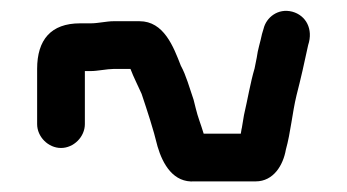

<svg xmlns="http://www.w3.org/2000/svg" viewBox="-20 -458 655 362"><path d="M140 -224V-324H151C164 -324 182 -328 194 -328H226C232 -312 240 -297 247 -281C258 -248 269 -215 277 -182C287 -148 307 -113 347 -116H462C496 -116 514 -147 519 -176C528 -208 531 -245 539 -278C547 -309 554 -340 561 -373C571 -403 557 -429 531 -436C504 -443 482 -425 477 -404L474 -394C471 -379 466 -365 464 -349L460 -329C452 -302 447 -271 440 -241L436 -217C435 -214 435 -210 434 -206H364C359 -223 353 -237 349 -254L345 -270C337 -293 331 -316 321 -334C307 -370 289 -418 243 -418H194C181 -418 165 -414 151 -414H131C76 -414 50 -383 50 -328V-224C50 -200 71 -179 95 -179C119 -179 140 -200 140 -224Z"/></svg>

Font: Electronic
Style: Blk
Weight: 900
Version: Version 1.011